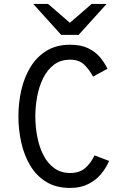

<svg xmlns="http://www.w3.org/2000/svg" viewBox="-20 -938 656 970"><path d="M334.5 11.5Q263.5 11.5 213.8 -19Q164 -49.5 133 -101.2Q102 -153 87.5 -217.8Q73 -282.5 73 -350Q73 -419.5 88 -484.2Q103 -549 134.8 -600.5Q166.5 -652 216 -682Q265.5 -712 334.5 -712Q388.5 -712 425 -694.5Q461.5 -677 485 -649Q508.5 -621 523 -590.5L450 -551Q431.5 -586 405.5 -611.2Q379.5 -636.5 334.5 -636.5Q286 -636.5 252.2 -610.8Q218.5 -585 197.8 -542.8Q177 -500.5 167.8 -450Q158.5 -399.5 158.5 -350Q158.5 -296 168.8 -244.5Q179 -193 200.2 -152.5Q221.5 -112 254.8 -88Q288 -64 334.5 -64Q381.5 -64 410.2 -88.8Q439 -113.5 457.5 -153L531 -125Q516 -89 490 -58Q464 -27 425.2 -7.8Q386.5 11.5 334.5 11.5ZM289 -762 148 -918H223L333 -823L443 -918H518.5L377.5 -762Z"/></svg>

Font: Overpass Mono
Style: Regular
Weight: 400
Designer: Delve Withrington, Dave Bailey
Foundry: Delve Fonts LLC
Version: Version 4.000